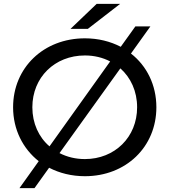

<svg xmlns="http://www.w3.org/2000/svg" viewBox="-20 -907 880 997"><path d="M604 -887H482L346 -757H436ZM660 -629 761 -770H683L607 -664C553 -692 490 -708 421 -708C206 -708 48 -555 48 -350C48 -234 99 -135 181 -70L81 70H159L235 -36C289 -8 352 8 421 8C634 8 792 -144 792 -350C792 -466 742 -565 660 -629ZM148 -350C148 -505 264 -619 421 -619C469 -619 514 -608 552 -588L237 -147C181 -195 148 -267 148 -350ZM421 -81C372 -81 328 -92 289 -112L605 -552C659 -504 692 -433 692 -350C692 -195 576 -81 421 -81Z"/></svg>

Font: AWKNG-Font Medium
Style: Regular
Weight: 500
Designer: Awakening Church
Foundry: Awakening Church
Version: Version 1.700;PS 001.700;hotconv 1.0.88;makeotf.lib2.5.64775